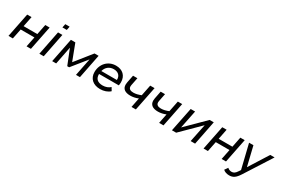

<svg xmlns="http://www.w3.org/2000/svg" viewBox="114 -2098 5365 3660"><g transform="rotate(30 2796.0 -267.5)"><path d="M40 0H136L181 -222H483L438 0H534L640 -530H544L499 -305H197L242 -530H146Z M866 -735 850 -654H946L962 -735ZM720 0H816L921 -530H825Z M1628 -530 1342 -172 1206 -530H1108L1002 0H1090L1167 -391L1299 -60H1341L1603 -385L1526 0H1613L1718 -530Z M2333 -235C2337 -257 2340 -281 2340 -306C2340 -449 2246 -535 2103 -535C1930 -535 1804 -404 1804 -224C1804 -84 1901 6 2057 6C2139 6 2219 -21 2271 -70L2230 -139C2192 -102 2132 -78 2066 -78C1952 -78 1898 -132 1898 -229V-235ZM2099 -455C2193 -455 2255 -402 2250 -305H1908C1932 -397 2003 -455 2099 -455Z M2854 -530 2806 -291C2749 -267 2693 -253 2640 -253C2574 -253 2535 -277 2535 -331C2535 -340 2536 -350 2538 -360L2572 -530H2476L2443 -362C2440 -345 2438 -329 2438 -314C2438 -220 2504 -174 2619 -174C2673 -174 2733 -186 2790 -210L2748 0H2844L2950 -530Z M3462 -530 3414 -291C3357 -267 3301 -253 3248 -253C3182 -253 3143 -277 3143 -331C3143 -340 3144 -350 3146 -360L3180 -530H3084L3051 -362C3048 -345 3046 -329 3046 -314C3046 -220 3112 -174 3227 -174C3281 -174 3341 -186 3398 -210L3356 0H3452L3558 -530Z M3638 0H3731L4131 -396L4050 0H4148L4253 -530H4162L3762 -134L3842 -530H3745Z M4334 0H4430L4475 -222H4777L4732 0H4828L4934 -530H4838L4793 -305H4491L4536 -530H4440Z M5496 -530 5228 -105 5126 -530H5030L5158 -3L5131 39C5093 98 5061 118 5017 118C4979 118 4949 104 4927 82L4877 153C4905 183 4959 200 5010 200C5093 200 5147 166 5216 58L5592 -530Z"/></g></svg>

Font: AWKNG-Font Medium
Style: Italic
Weight: 500
Italic angle: -11.3°
Designer: Awakening Church
Foundry: Awakening Church
Version: Version 1.700;PS 001.700;hotconv 1.0.88;makeotf.lib2.5.64775